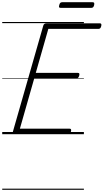

<svg xmlns="http://www.w3.org/2000/svg" viewBox="-20 -1208 933 1728"><path d="M120 0Q105 0 99 -5.5Q93 -11 96 -23L370 -979Q373 -988 379.5 -993Q386 -998 401 -998H879Q889 -998 891.5 -991.5Q894 -985 891 -973Q888 -960 882 -954Q876 -948 866 -948H415L302 -552H681Q691 -552 693.5 -546Q696 -540 693 -528Q689 -514 683 -508Q677 -502 668 -502H288L159 -50H606Q616 -50 619 -44Q622 -38 619 -25Q615 -12 609 -6Q603 0 594 0ZM527 -1137Q515 -1137 512 -1143.5Q509 -1150 513 -1161Q516 -1175 522 -1181.5Q528 -1188 539 -1188H813Q825 -1188 827.5 -1181Q830 -1174 827 -1161Q824 -1149 818 -1143Q812 -1137 800 -1137ZM0 490H735V500H0ZM0 -20H735V0H0ZM0 -505H735V-500H0ZM0 -1010H735V-1000H0Z"/></svg>

Font: Playwrite AU NSW Guides
Style: Regular
Weight: 400
Designer: Veronika Burian, José Scaglione
Foundry: TypeTogether
Version: Version 1.003